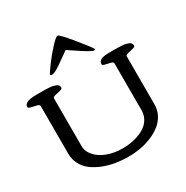

<svg xmlns="http://www.w3.org/2000/svg" viewBox="-221 -1149 1300 1339"><g transform="rotate(-30 429.5 -479.5)"><path d="M241.2 -756.8Q249 -775.4 287.4 -826.4Q325.7 -877.4 367.9 -923.1Q410.2 -968.8 423.8 -968.8Q437.5 -968.8 518.1 -870.1Q598.6 -771.5 603.5 -756.8L593.3 -751Q572.8 -752.4 468.8 -823.2L451.2 -835V-834.5L423.8 -854L407.2 -842.8Q396.5 -836.4 363.3 -811.8Q330.1 -787.1 301.8 -770Q273.4 -752.9 255.4 -751ZM123.5 -685.5Q146.5 -685.5 159.4 -685.3Q172.4 -685.1 191.7 -683.8Q210.9 -682.6 221.9 -679.9Q232.9 -677.2 244.4 -672.6Q255.9 -668 261 -660.2Q266.1 -652.3 266.1 -642.1Q266.1 -631.8 245.6 -627Q225.1 -622.1 204.6 -617.2Q184.1 -612.3 184.1 -602.5V-219.2Q184.1 -172.9 218.3 -136Q252.4 -99.1 307.1 -79.6Q361.8 -60.1 424.8 -60.1Q473.1 -60.1 516.6 -70.3Q560.1 -80.6 595.2 -100.1Q630.4 -119.6 650.9 -152.1Q671.4 -184.6 671.4 -225.6V-602.5Q671.4 -613.8 651.1 -618.9Q630.9 -624 610.4 -628.4Q589.8 -632.8 589.8 -642.1Q589.8 -649.9 592 -656.5Q594.2 -663.1 599.6 -667.5Q605 -671.9 610.1 -675.3Q615.2 -678.7 624.8 -680.7Q634.3 -682.6 640.6 -683.8Q647 -685.1 659.7 -685.3Q672.4 -685.5 678.7 -685.8Q685.1 -686 699.2 -685.8Q713.4 -685.5 718.8 -685.5Q739.3 -685.5 752.2 -685.3Q765.1 -685.1 782.5 -683.8Q799.8 -682.6 810.5 -679.7Q821.3 -676.8 831.8 -672.1Q842.3 -667.5 847.2 -659.9Q852.1 -652.3 852.1 -642.1Q852.1 -631.8 831.5 -627Q811 -622.1 790.5 -617.2Q770 -612.3 770 -602.5V-215.3Q770 -170.9 750.5 -133.5Q731 -96.2 698.2 -70.1Q665.5 -43.9 621.8 -25.4Q578.1 -6.8 530.3 1.7Q482.4 10.3 432.6 10.3Q380.4 10.3 330.6 2.2Q280.8 -5.9 234.6 -23.9Q188.5 -42 153.6 -67.9Q118.7 -93.8 97.9 -132.8Q77.1 -171.9 77.1 -218.8V-602.5Q77.1 -613.8 56.2 -618.9Q35.2 -624 13.9 -628.4Q-7.3 -632.8 -7.3 -642.1Q-7.3 -649.9 -4.6 -656.2Q-2 -662.6 4.2 -667.2Q10.3 -671.9 16.1 -675Q22 -678.2 33 -680.2Q43.9 -682.1 51.5 -683.3Q59.1 -684.6 73.5 -685.1Q87.9 -685.5 95.7 -685.5Q103.5 -685.5 119.6 -685.5Q122.1 -685.5 123.5 -685.5Z"/></g></svg>

Font: Corben
Style: Regular
Weight: 400
Designer: vernon adams
Foundry: vernon adams
Version: Version 1.100